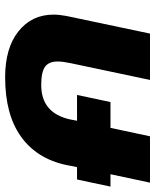

<svg xmlns="http://www.w3.org/2000/svg" viewBox="50 -624 590 729"><g transform="rotate(90 344.5 -260.0)"><path d="M36 -169Q36 -190 41 -217L108 -535H284L220 -232Q214 -204 214 -184Q214 -151 234 -136.5Q254 -122 303 -122Q410 -122 434 -232L439 -258H341L368 -385H466L498 -535H674L642 -385H689L662 -258H615L607 -217Q583 -105 499 -45Q415 15 274 15Q163 15 99.5 -35.5Q36 -86 36 -169Z"/></g></svg>

Font: Prompt Bold
Style: Bold Italic
Weight: 700
Italic angle: -12°
Designer: Katatrad Team
Foundry: CadsonDemak
Version: Version 1.000